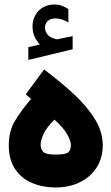

<svg xmlns="http://www.w3.org/2000/svg" viewBox="-20 -826 490 844"><path d="M155.3 -630.4Q141.1 -645.5 132.1 -664.8Q123 -684.1 123 -709.5Q123 -728.5 128.4 -743.7Q133.8 -758.8 142.6 -770.5Q156.2 -788.1 176.3 -797.1Q196.3 -806.2 217.3 -806.2Q238.8 -806.2 252.4 -800.5Q266.1 -794.9 280.3 -786.6L280.8 -727.5Q266.1 -735.4 252.7 -740.2Q239.3 -745.1 224.1 -745.1Q215.3 -745.1 206.1 -742.7Q196.8 -740.2 189.5 -733.4Q177.7 -722.7 177.7 -703.1Q178.2 -689 188 -675.5Q197.8 -662.1 220.7 -655.8Q223.1 -654.8 225.3 -654.1Q227.5 -653.3 230 -653.3Q231.9 -653.3 233.9 -653.8L299.3 -667V-609.4L104.5 -562.5V-618.7ZM173.8 -520.5Q245.1 -467.3 303.7 -413.1Q362.3 -358.9 397 -302.7Q431.6 -246.6 431.6 -187.5Q431.6 -130.9 404.5 -89.1Q377.4 -47.4 330.8 -24.7Q284.2 -2 225.1 -2Q166 -2 119.1 -22.5Q72.3 -43 45.4 -84.2Q18.6 -125.5 18.6 -187.5Q18.6 -248 44.7 -293Q70.8 -337.9 116.7 -391.1L93.3 -411.6ZM219.2 -300.3Q185.5 -266.6 172.1 -238.3Q158.7 -210 158.7 -189.9Q158.7 -170.4 170.2 -158.4Q181.6 -146.5 224.6 -146.5Q269.5 -146.5 280.5 -156.7Q291.5 -167 291.5 -190.4Q291.5 -206.5 275.1 -235.8Q258.8 -265.1 219.2 -300.3Z"/></svg>

Font: Vazir Black FD
Style: Black-FD
Weight: 900
Designer: Saber Rastikerdar
Foundry: Saber Rastikerdar
Version: Version 30.0.0